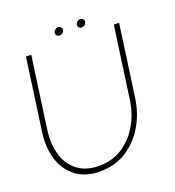

<svg xmlns="http://www.w3.org/2000/svg" viewBox="-143 -903 936 1027"><g transform="rotate(-20 325.0 -389.0)"><path d="M253 13Q169 13 115.5 -28Q62 -69 40.5 -138.2Q19 -207.5 31 -292L88 -700H118L61 -292Q50.5 -217 68.5 -154.5Q86.5 -92 133.8 -54.5Q181 -17 257 -17Q334 -17 391.8 -55Q449.5 -93 485 -155.5Q520.5 -218 531 -292L588 -700H618L561 -292Q549 -207.5 508 -138.2Q467 -69 402 -28Q337 13 253 13ZM297 -744.5Q287.5 -744.5 281 -750.8Q274.5 -757 276 -766.5Q277 -775.5 285.2 -782.5Q293.5 -789.5 303 -789.5Q312 -789.5 318 -782.5Q324 -775.5 323 -766.5Q321.5 -757 313.8 -750.8Q306 -744.5 297 -744.5ZM423 -744.5Q413.5 -744.5 407 -750.8Q400.5 -757 402 -766.5Q403 -775.5 411.2 -782.5Q419.5 -789.5 429 -789.5Q438 -789.5 444 -782.5Q450 -775.5 449 -766.5Q447.5 -757 439.8 -750.8Q432 -744.5 423 -744.5Z"/></g></svg>

Font: Urbanist Thin
Style: Italic
Weight: 100
Italic angle: -8°
Designer: Corey Hu
Foundry: Corey Hu
Version: Version 1.321; ttfautohint (v1.8.4.7-5d5b)